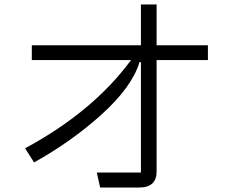

<svg xmlns="http://www.w3.org/2000/svg" viewBox="-20 -818 1040 857"><path d="M908 -616V-550H679V-52Q679 19 601 19H427L412 -48H609V-541H603Q569 -430 435 -308.5Q301 -187 132 -93L92 -156Q396 -320 565 -550H122V-616H609V-798H679V-616Z"/></svg>

Font: IBM Plex Sans JP
Style: Regular
Weight: 400
Designer: Mike Abbink; Paul van der Laan; Pieter van Rosmalen; Wujin Sim; Yejin Wi; Jinhee Kim; Boomi Park; Yona Kim; Kichan Ma
Foundry: Sandoll Inc.
Version: Version 1.001